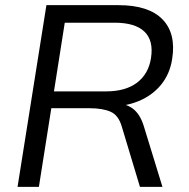

<svg xmlns="http://www.w3.org/2000/svg" viewBox="-20 -725 732 745"><path d="M48.1 0 160.1 -705H439.6Q556.7 -705 610.3 -650.1Q663.9 -595.2 648 -496Q639 -437.7 604.8 -396Q570.6 -354.4 518 -332.8Q465.5 -311.1 400.8 -311.1L407.3 -324.3H426.2Q467.1 -324.3 495.1 -303.7Q523 -283 537.4 -237.4L610.3 0H523L452.9 -232.7Q440.2 -277.8 409.2 -291.4Q378.3 -305.1 327.1 -305.1H179.1L130.9 0ZM189.4 -370.4H391.4Q467 -370.4 511.7 -404.2Q556.3 -438.1 565.9 -499.6Q576.5 -567.7 540.4 -602.3Q504.4 -636.9 424.7 -636.9H231.3Z"/></svg>

Font: Mulish ExtraLight
Style: Italic
Weight: 200
Italic angle: -9°
Designer: Vernon Adams
Foundry: Vernon Adams
Version: Version 3.603